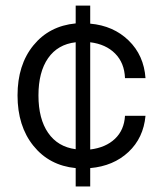

<svg xmlns="http://www.w3.org/2000/svg" viewBox="-20 -670 586 690"><path d="M43 -327.1Q43 -437 99.9 -506.8Q156.7 -576.7 252 -585.9V-649.9H304.2V-585Q387.7 -577.6 442.4 -524.4Q497.1 -471.2 502.9 -389.2H429.2Q427.2 -443.8 393.8 -477.5Q360.4 -511.2 304.2 -518.1V-132.8Q359.9 -139.6 393.1 -171.1Q426.3 -202.6 429.2 -253.9H502.9Q495.6 -174.3 441.7 -123.8Q387.7 -73.2 304.2 -65.9V0H252V-65.9Q157.2 -75.2 100.1 -146Q43 -216.8 43 -327.1ZM118.2 -327.1Q118.2 -242.7 153.1 -192.4Q188 -142.1 252 -133.8V-518.1Q187.5 -510.7 152.8 -460.9Q118.2 -411.1 118.2 -327.1Z"/></svg>

Font: Overused Grotesk
Style: Regular
Weight: 400
Version: Version 0.002